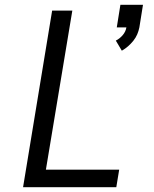

<svg xmlns="http://www.w3.org/2000/svg" viewBox="-20 -779 640 799"><path d="M487 -568 462 -610Q478 -618 490.5 -632.5Q503 -647 506 -665H466L481 -759H575L560 -665Q557 -650 551 -636Q545 -622 535 -609.5Q525 -597 513 -586.5Q501 -576 487 -568ZM76 0 197 -735H281L171 -73H476L464 0Z"/></svg>

Font: Iosevka SS04 Extended
Style: Italic
Weight: 400
Width: 7
Italic angle: -9°
Monospace: yes
Designer: Belleve Invis
Foundry: Belleve Invis
Version: Version 19.0.0; ttfautohint (v1.8.4)